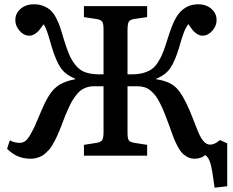

<svg xmlns="http://www.w3.org/2000/svg" viewBox="-20 -729 1089 899"><path d="M984.9 149.9Q973.1 61 965.3 35.6Q956.1 6.3 940.9 -2.9Q921.9 14.2 890.1 14.2Q872.1 14.2 856.7 5.6Q841.3 -2.9 830.8 -14.6Q820.3 -26.4 809.6 -47.6Q798.8 -68.8 792.7 -84.7Q786.6 -100.6 777.3 -127Q776.4 -130.4 775.6 -132.1Q774.9 -133.8 773.9 -136.7Q772.9 -139.6 772 -142.1Q759.3 -176.8 751 -197.5Q742.7 -218.3 731.2 -241.9Q719.7 -265.6 709.7 -278.8Q699.7 -292 686.3 -303.7Q672.9 -315.4 657.2 -320.3Q641.6 -325.2 622.1 -325.2H577.1V-106Q577.1 -81.5 582.8 -72.5Q588.4 -63.5 608.9 -60.1L668.9 -50.8V0H373V-50.8L432.1 -60.1Q452.6 -63.5 458.7 -73.7Q464.8 -84 464.8 -108.9V-325.2H418.9Q402.8 -325.2 388.7 -320.8Q374.5 -316.4 363.3 -309.3Q352.1 -302.2 341.1 -289.1Q330.1 -275.9 321.8 -262.9Q313.5 -250 303.5 -228.5Q293.5 -207 286.1 -189Q278.8 -170.9 268.1 -142.1Q261.7 -126 258.5 -117.9Q255.4 -109.9 248.3 -94.2Q241.2 -78.6 236.6 -70.1Q231.9 -61.5 224.1 -48.1Q216.3 -34.7 209.2 -27.3Q202.1 -20 192.4 -11Q182.6 -2 172.9 2.7Q163.1 7.3 150.6 10.7Q138.2 14.2 125 14.2Q90.8 14.2 64.5 3.2Q38.1 -7.8 13.2 -32.2L25.9 -71.8Q48.8 -60.1 71.8 -60.1Q85.9 -60.1 97.4 -67.9Q108.9 -75.7 121.8 -98.4Q134.8 -121.1 141.8 -136.2Q148.9 -151.4 165.5 -191.4Q167.5 -195.8 168.5 -198Q169.4 -200.2 170.9 -204.1Q172.4 -208 173.8 -210.9Q203.6 -283.2 236.1 -314.7Q268.6 -346.2 332 -357.9V-360.8Q286.1 -378.9 263.9 -411.9Q241.7 -444.8 223.1 -506.8Q219.2 -519.5 213.9 -537.8Q208.5 -556.2 206.1 -564.2Q203.6 -572.3 199.7 -583Q195.8 -593.8 192.4 -601.1Q189 -608.4 184.1 -615.2Q169.9 -595.7 163.6 -587.6Q157.2 -579.6 144.3 -570.8Q131.3 -562 117.2 -562Q91.8 -562 71.8 -584.7Q51.8 -607.4 51.8 -634.8Q51.8 -667 76.7 -688Q101.6 -709 138.2 -709Q165 -709 186 -700Q207 -690.9 220.2 -677.5Q233.4 -664.1 244.6 -641.4Q255.9 -618.7 262.2 -599.6Q268.6 -580.6 276.9 -551.8Q277.3 -549.3 277.8 -547.9Q292.5 -500 304.2 -472.9Q315.9 -445.8 334.7 -422.9Q353.5 -399.9 379.4 -390.6Q405.3 -381.3 443.8 -380.9H464.8V-590.8Q464.8 -617.7 458.7 -627.2Q452.6 -636.7 431.2 -640.1L373 -648.9V-700.2H668.9V-648.9L607.9 -640.1Q587.9 -636.7 582.5 -626.2Q577.1 -615.7 577.1 -588.9V-380.9H596.2Q627.9 -380.9 651.1 -387.5Q674.3 -394 690.7 -405.5Q707 -417 720.7 -439Q734.4 -460.9 743.7 -484.9Q752.9 -508.8 765.1 -547.9Q787.1 -619.1 805.7 -648.9Q842.8 -709 908.2 -709Q944.8 -709 969.5 -688Q994.1 -667 994.1 -634.8Q994.1 -607.4 973.9 -584.7Q953.6 -562 928.2 -562Q914.1 -562 901.1 -571Q888.2 -580.1 881.3 -588.9Q874.5 -597.7 861.8 -616.2Q848.6 -597.7 840.6 -576.4Q832.5 -555.2 816.9 -501Q799.3 -443.4 777.8 -410.9Q756.3 -378.4 710.9 -359.9V-357.9Q772.9 -349.1 804 -319.1Q835 -289.1 868.2 -210.9Q875 -194.8 883.3 -173.8Q891.6 -152.8 896.7 -139.4Q901.9 -126 908.4 -110.4Q915 -94.7 920.7 -85.4Q926.3 -76.2 933.3 -67.6Q940.4 -59.1 948.2 -55.4Q956.1 -51.8 964.8 -51.8Q984.9 -51.8 1009.8 -73.2L1043.9 -58.1V143.1Z"/></svg>

Font: Literata Book Medium
Style: Regular
Weight: 500
Designer: Latin by Veronika Burian and Jose Scaglione. Greek by Irene Vlachou. Cyrillic by Vera Evstafieva
Foundry: TypeTogether
Version: Version 2.003;PS 002.003;hotconv 1.0.88;makeotf.lib2.5.64775